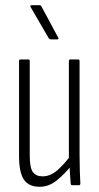

<svg xmlns="http://www.w3.org/2000/svg" viewBox="-20 -710 378 736"><path d="M132 6Q91 6 72 -21Q53 -48 53 -113V-476Q53 -482 58 -482H89Q94 -482 94 -476V-115Q94 -67 106 -50.5Q118 -34 143 -34Q173 -34 200 -57.5Q227 -81 253 -117L256 -78Q227 -42 197 -18Q167 6 132 6ZM256 0Q252 0 251 -6Q249 -29 247.5 -55.5Q246 -82 246 -97L244 -101V-476Q244 -482 249 -482H280Q285 -482 285 -476V-115Q285 -81 286 -54Q287 -27 288 -7Q288 0 283 0ZM175 -559Q170 -559 167 -563L98 -682Q95 -686 96.5 -688Q98 -690 101 -690H132Q137 -690 139 -685L203 -566Q205 -563 204 -561Q203 -559 200 -559Z"/></svg>

Font: Sofia Sans Extra Condensed Light
Style: Regular
Weight: 300
Designer: Botio Nikoltchev, Ani Petrova
Foundry: lettersoup
Version: Version 4.101